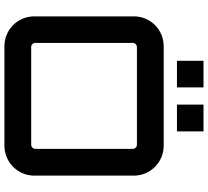

<svg xmlns="http://www.w3.org/2000/svg" viewBox="-56 -884 940 868"><g transform="rotate(90 414.0 -450.0)"><path d="M574 -780V-900H453V-780ZM375 -780V-900H255V-780ZM189 0H639C713 0 774 -60 774 -135V-585C774 -660 713 -720 639 -720H189C114 -720 54 -660 54 -585V-135C54 -60 114 0 189 0ZM192 -121C183 -121 174 -129 174 -139V-581C174 -591 183 -599 192 -599H635C644 -599 653 -591 653 -581V-139C653 -129 644 -121 635 -121Z"/></g></svg>

Font: Orbitron SemiBold
Style: Regular
Weight: 600
Designer: Matt McInerney
Foundry: The League of Moveable Type
Version: Version 2.001